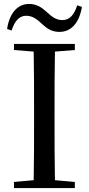

<svg xmlns="http://www.w3.org/2000/svg" viewBox="-20 -955 451 975"><path d="M16 -808 39 -800C54 -848 78 -875 113 -875C149 -875 172 -853 196 -831C218 -811 242 -793 282 -793C343 -793 383 -841 396 -920L372 -928C357 -880 334 -853 297 -853C261 -853 240 -874 215 -896C193 -916 167 -935 128 -935C68 -935 28 -887 16 -808ZM51 -701 151 -693C153 -593 153 -493 153 -392V-339C153 -239 153 -138 151 -40L51 -31V0H360V-31L259 -40C257 -140 257 -239 257 -340V-392C257 -493 257 -593 259 -693L360 -701V-732H51Z"/></svg>

Font: Noto Serif KR Medium
Style: Regular
Weight: 500
Designer: Ryoko NISHIZUKA 西塚涼子 (kana & ideographs); Frank Grießhammer (Latin, Greek & Cyrillic); Wenlong ZHANG 张文龙 (bopomofo); San
Foundry: Adobe
Version: Version 2.001;hotconv 1.1.0;makeotfexe 2.6.0